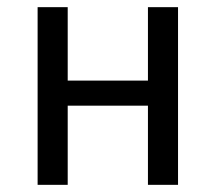

<svg xmlns="http://www.w3.org/2000/svg" viewBox="-20 -516 602 536"><path d="M85 0V-496H169V-291H393V-496H477V0H393V-221H169V0Z"/></svg>

Font: Nunito Sans 7pt Condensed
Style: Regular
Weight: 400
Width: 3
Designer: Vernon Adams
Foundry: Vernon Adams
Version: Version 3.101;gftools[0.9.27]